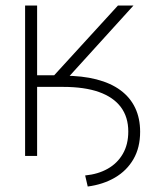

<svg xmlns="http://www.w3.org/2000/svg" viewBox="-20 -558 561 687"><path d="M97.2 -247.1V-287.1H207.5Q274.4 -287.1 325.4 -273.9Q376.5 -260.7 411.1 -235.1Q445.8 -209.5 463.6 -172.1Q481.4 -134.8 481.4 -86.4Q481.4 -29.8 457.5 11.5Q433.6 52.7 391.4 77.4Q349.1 102.1 293.9 109.4L284.7 69.8Q330.6 65.4 365.2 45.9Q399.9 26.4 419.4 -7.3Q439 -41 439 -87.4Q439 -139.2 412.4 -174.8Q385.7 -210.4 334 -228.8Q282.2 -247.1 205.6 -247.1ZM69.8 0V-538.1H112.8V-288.6H173.8L401.9 -538.1H457.5L193.4 -247.1H112.8V0Z"/></svg>

Font: Inter 28pt ExtraLight
Style: Regular
Weight: 250
Designer: Rasmus Andersson
Foundry: rsms
Version: Version 4.001;git-66647c0bb